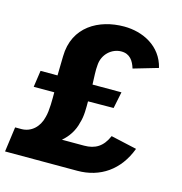

<svg xmlns="http://www.w3.org/2000/svg" viewBox="-124 -831 879 929"><g transform="rotate(15 315.5 -366.5)"><path d="M-16 0H346C460 0 550 -61 593 -176L463 -205C439 -149 402 -126 346 -126H235C265 -151 290 -188 299 -230C310 -263 309 -306 309 -338L437 -339L454 -422H309C308 -457 305 -494 308 -519C311 -575 356 -613 403 -613C446 -613 465 -583 476 -547L599 -583C574 -687 478 -733 385 -733C259 -733 138 -667 136 -517L134 -421H49L37 -338H140C140 -305 141 -246 131 -212C119 -160 81 -125 32 -125H1Z"/></g></svg>

Font: United Sans
Style: Bold Italic
Weight: 700
Italic angle: -8°
Designer: Pablo Impallari, Rodrigo Fuenzalida (Modified by Dan O. Williams)
Version: Version 1.000;PS 001.000;hotconv 1.0.88;makeotf.lib2.5.64775